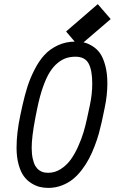

<svg xmlns="http://www.w3.org/2000/svg" viewBox="-20 -897 565 929"><path d="M361.3 -672.4 299.8 -744.6 453.1 -877 515.6 -804.7ZM426.3 -493.2Q426.3 -557.1 408.7 -589.8Q391.1 -622.6 345.2 -622.6Q321.3 -622.6 301.3 -616.2Q281.2 -609.9 260 -593Q238.8 -576.2 221.4 -548.8Q204.1 -521.5 188.2 -476.8Q172.4 -432.1 160.2 -372.6L150.9 -326.2Q133.3 -234.4 133.3 -182.1Q133.3 -151.9 138.4 -129.2Q143.6 -106.4 151.1 -93.8Q158.7 -81.1 169.9 -73.2Q181.2 -65.4 191.4 -63.2Q201.7 -61 213.9 -61Q246.1 -61 274.4 -79.3Q302.7 -97.7 322.3 -124.8Q341.8 -151.9 358.4 -189Q375 -226.1 384.3 -257.6Q393.6 -289.1 400.9 -322.8L415 -388.7Q426.3 -440.9 426.3 -493.2ZM345.2 -695.8Q366.2 -695.8 385 -691.9Q403.8 -688 425.8 -674.8Q447.8 -661.6 463.1 -640.6Q478.5 -619.6 489 -581.5Q499.5 -543.5 499.5 -493.2Q499.5 -436 486.3 -374L472.2 -307.1Q465.8 -278.3 458.3 -251Q450.7 -223.6 438.2 -190.9Q425.8 -158.2 411.1 -130.1Q396.5 -102.1 376 -75.2Q355.5 -48.3 332 -29.5Q308.6 -10.7 278.1 0.7Q247.6 12.2 213.9 12.2Q192.9 12.2 173.1 7.6Q153.3 2.9 132.1 -10.3Q110.8 -23.4 95.5 -44.2Q80.1 -64.9 70.1 -100.6Q60.1 -136.2 60.1 -182.1Q60.1 -253.9 78.6 -340.8L88.9 -388.2Q100.1 -437.5 112.8 -477.5Q125.5 -517.6 147 -559.8Q168.5 -602.1 194.6 -630.6Q220.7 -659.2 259.5 -677.5Q298.3 -695.8 345.2 -695.8Z"/></svg>

Font: Anka/Coder Condensed
Style: Italic
Weight: 400
Width: 4
Italic angle: -12°
Monospace: yes
Version: Version 001.100